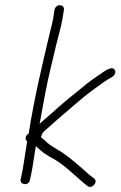

<svg xmlns="http://www.w3.org/2000/svg" viewBox="-20 -707 462 736"><path d="M189 -669 183.4 -634C181.8 -624 178.7 -610.7 174.1 -594C144 -467.7 112.3 -336.5 90.2 -197C90.1 -196.3 90 -195.7 89.9 -195C77.6 -188 73.8 -172.7 84.1 -165C78.6 -130.3 73.2 -95.7 67.7 -61C66.4 -53 64.6 -44 62.4 -34L59 -19C55.6 2.5 91 6.4 94.7 -17L98.1 -32C100.4 -42.7 102.3 -52.3 103.7 -61C108.2 -89.7 112.7 -118.3 117.3 -147C127.1 -138.6 137 -128.9 147.2 -121C155.1 -116.3 163 -111.3 170.8 -106C226.5 -78.3 268.2 -31.1 315 6C331.9 19.4 358.2 -9.9 340.6 -23L323.7 -36C313.1 -44.7 302.6 -54 292.1 -64L258.6 -92C239.3 -108.4 214.2 -126.4 192.9 -138L171.1 -152C159.8 -159.9 147.7 -173.3 136.7 -181C142.9 -200.3 145.1 -200.4 163.2 -216C177.1 -228 188.7 -238.3 198.1 -247C218.6 -264.7 239.1 -282.3 259.5 -300C287.6 -324.3 318.1 -349.7 347.7 -370.5C370.2 -386.4 387.2 -400.3 411.4 -413C419.2 -417.7 424.9 -429.2 420.4 -438C414 -450.6 399.9 -444.3 388.5 -439L372.9 -429C366.1 -423.7 359.7 -419.3 353.9 -416C337.7 -404.8 316.3 -389.6 300.6 -376C258.4 -342.2 215.6 -307.7 175.9 -271L141.2 -241C136.4 -236.3 133.3 -233.7 131.9 -233C134.5 -245 136.8 -257.3 138.8 -270C143.7 -296.7 148.3 -322 152.8 -346C165 -411.7 181.8 -476 196.2 -538C202.8 -566.5 215.1 -606.8 219.4 -634L225 -669C226.6 -679.4 219.5 -687 209.3 -687C199.1 -687 190.6 -679.3 189 -669Z"/></svg>

Font: CiSf OpenHand
Style: Obl
Weight: 400
Foundry: Cannot Into Space Fonts
Version: Version 0.7892